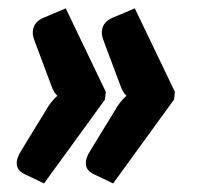

<svg xmlns="http://www.w3.org/2000/svg" viewBox="-20 -501 478 460"><path d="M233.5 -281 231.5 -262.5 85.5 -61.5 39.5 -83.5Q21.5 -92 20.2 -107Q19 -122 30.5 -139.5L97.5 -249Q107.5 -263 117.5 -271.5Q108.5 -280 103.5 -294.5L62.5 -404Q55.5 -421 60.8 -436Q66 -451 85.5 -459L137.5 -481ZM399 -281 397 -262.5 251 -61.5 205 -83.5Q187 -92 185.8 -107Q184.5 -122 196 -139.5L263 -249Q273 -263 283 -271.5Q274 -280 269 -294.5L228 -404Q221 -421 226.2 -436Q231.5 -451 251 -459L303 -481Z"/></svg>

Font: Lato ExtraBold
Style: Italic
Weight: 800
Italic angle: -7°
Designer: Lukasz Dziedzic with Adam Twardoch and Botio Nikoltchev
Foundry: tyPoland Lukasz Dziedzic
Version: Version 2.015; 2015-08-06; http://www.latofonts.com/